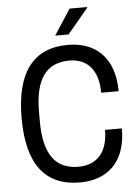

<svg xmlns="http://www.w3.org/2000/svg" viewBox="-60 -929 711 987"><g transform="rotate(-5 296.0 -435.5)"><path d="M320 -751 428 -880 427 -883H337L251 -751ZM312 -698C134 -698 42 -581 42 -343C42 -105 134 12 312 12C452 12 551 -69 551 -246H464C464 -127 404 -69 312 -69C192 -69 134 -151 134 -318V-368C134 -535 192 -617 312 -617C402 -617 461 -558 461 -438H551C551 -613 452 -698 312 -698Z"/></g></svg>

Font: Archivo Narrow
Style: Regular
Weight: 400
Designer: Hector Gatti
Foundry: Omnibus-Type
Version: Version 1.003;PS 001.003;hotconv 1.0.70;makeotf.lib2.5.58329